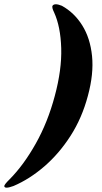

<svg xmlns="http://www.w3.org/2000/svg" viewBox="-111 -755 476 897"><path d="M299.5 -307Q272 -203.5 218.5 -120.2Q165 -37 96 22.5Q27 82 -48 114Q-89 129 -91 115Q-92 108 -66 82.5Q-0.5 16.5 56 -84Q112.5 -184.5 145 -307Q178 -429.5 175 -530Q172 -630.5 142 -696.5Q129.5 -721.5 135 -729Q145 -741.5 178 -728Q236 -696 273.2 -636.5Q310.5 -577 319 -493.5Q327.5 -410 299.5 -307Z"/></svg>

Font: Fraunces 72pt Black
Style: Italic
Weight: 900
Italic angle: -16°
Version: Version 1.000;[b76b70a41]